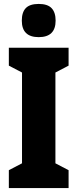

<svg xmlns="http://www.w3.org/2000/svg" viewBox="-20 -957 394 977"><path d="M329 0H25V-91L92 -126V-588L25 -623V-714H329V-623L262 -588V-126L329 -91ZM177 -937Q222 -937 242.5 -915.5Q263 -894 263 -852Q263 -768 177 -768Q91 -768 91 -852Q91 -895 111.5 -916Q132 -937 177 -937Z"/></svg>

Font: Noto Sans Thai Looped ExtraCondensed Black
Style: Regular
Weight: 900
Width: 2
Designer: Sasikarn Vongin, Ben Mitchell
Foundry: The Fontpad Ltd
Version: Version 1.001; ttfautohint (v1.8.4.7-5d5b)